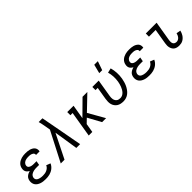

<svg xmlns="http://www.w3.org/2000/svg" viewBox="229 -1944 3142 3142"><g transform="rotate(-45 1800.0 -373.5)"><path d="M258 8Q230 8 203.5 5Q177 2 152.5 -6Q128 -14 106.5 -27.5Q85 -41 70 -61.5Q55 -82 50 -108.5Q45 -135 50 -162Q53 -182 62.5 -201.5Q72 -221 89 -235Q106 -249 125.5 -258Q145 -267 166 -273Q149 -281 135.5 -292.5Q122 -304 113 -319.5Q104 -335 102 -354Q100 -373 104 -392Q107 -414 118 -435.5Q129 -457 147 -473.5Q165 -490 186 -500.5Q207 -511 229.5 -517.5Q252 -524 274.5 -526Q297 -528 319 -528Q343 -528 365.5 -526Q388 -524 410 -518Q432 -512 451.5 -501.5Q471 -491 485.5 -475Q500 -459 505.5 -437Q511 -415 507 -391L506 -385H423L424 -388Q426 -400 421.5 -411.5Q417 -423 407.5 -430.5Q398 -438 387 -443Q376 -448 364 -450.5Q352 -453 339 -453.5Q326 -454 313 -454Q301 -454 288 -453Q275 -452 262 -449Q249 -446 236 -440.5Q223 -435 212.5 -426Q202 -417 195 -405Q188 -393 186 -380Q183 -367 186.5 -354.5Q190 -342 199 -333.5Q208 -325 219.5 -320Q231 -315 243 -312Q255 -309 268.5 -308Q282 -307 295 -307H357L344 -234H282Q267 -234 252 -233Q237 -232 222 -228.5Q207 -225 192 -219.5Q177 -214 164 -204.5Q151 -195 142.5 -181.5Q134 -168 131 -153Q128 -137 132.5 -122Q137 -107 148 -97Q159 -87 173 -81Q187 -75 202 -71.5Q217 -68 232.5 -66.5Q248 -65 264 -65Q286 -65 309.5 -68.5Q333 -72 355 -82Q377 -92 395.5 -109Q414 -126 422 -148L494 -120Q485 -98 469.5 -78.5Q454 -59 435 -44Q416 -29 394 -18.5Q372 -8 349 -2Q326 4 303 6Q280 8 258 8Z M611 0 878 -518 863 -606Q857 -639 850.5 -671Q844 -703 835 -735H922Q957 -551 991 -367.5Q1025 -184 1059 0H971L906 -418L698 0Z M1258 0 1332 -447H1281V-520H1427L1386 -274L1635 -520H1746L1499 -283L1660 0H1568L1443 -229L1367 -156L1341 0Z M2058 8Q2027 8 1997.5 2Q1968 -4 1944 -19.5Q1920 -35 1903 -58.5Q1886 -82 1878.5 -110Q1871 -138 1871.5 -168.5Q1872 -199 1877 -230L1913 -447H1862V-520H2009L1959 -218Q1956 -199 1955 -180.5Q1954 -162 1957.5 -144.5Q1961 -127 1969.5 -111.5Q1978 -96 1991 -85.5Q2004 -75 2022 -70.5Q2040 -66 2058 -66Q2082 -66 2104.5 -76.5Q2127 -87 2144.5 -106Q2162 -125 2174.5 -146.5Q2187 -168 2195.5 -191Q2204 -214 2210.5 -237Q2217 -260 2221 -284Q2230 -341 2227 -396.5Q2224 -452 2209 -504L2289 -523Q2306 -464 2309.5 -400.5Q2313 -337 2302 -272Q2296 -240 2287 -208Q2278 -176 2264 -145.5Q2250 -115 2229.5 -86Q2209 -57 2182 -35Q2155 -13 2122.5 -2.5Q2090 8 2058 8ZM2102 -600 2141 -755H2224L2170 -600Z M2658 8Q2630 8 2603.5 5Q2577 2 2552.5 -6Q2528 -14 2506.5 -27.5Q2485 -41 2470 -61.5Q2455 -82 2450 -108.5Q2445 -135 2450 -162Q2453 -182 2462.5 -201.5Q2472 -221 2489 -235Q2506 -249 2525.5 -258Q2545 -267 2566 -273Q2549 -281 2535.5 -292.5Q2522 -304 2513 -319.5Q2504 -335 2502 -354Q2500 -373 2504 -392Q2507 -414 2518 -435.5Q2529 -457 2547 -473.5Q2565 -490 2586 -500.5Q2607 -511 2629.5 -517.5Q2652 -524 2674.5 -526Q2697 -528 2719 -528Q2743 -528 2765.5 -526Q2788 -524 2810 -518Q2832 -512 2851.5 -501.5Q2871 -491 2885.5 -475Q2900 -459 2905.5 -437Q2911 -415 2907 -391L2906 -385H2823L2824 -388Q2826 -400 2821.5 -411.5Q2817 -423 2807.5 -430.5Q2798 -438 2787 -443Q2776 -448 2764 -450.5Q2752 -453 2739 -453.5Q2726 -454 2713 -454Q2701 -454 2688 -453Q2675 -452 2662 -449Q2649 -446 2636 -440.5Q2623 -435 2612.5 -426Q2602 -417 2595 -405Q2588 -393 2586 -380Q2583 -367 2586.5 -354.5Q2590 -342 2599 -333.5Q2608 -325 2619.5 -320Q2631 -315 2643 -312Q2655 -309 2668.5 -308Q2682 -307 2695 -307H2757L2744 -234H2682Q2667 -234 2652 -233Q2637 -232 2622 -228.5Q2607 -225 2592 -219.5Q2577 -214 2564 -204.5Q2551 -195 2542.5 -181.5Q2534 -168 2531 -153Q2528 -137 2532.5 -122Q2537 -107 2548 -97Q2559 -87 2573 -81Q2587 -75 2602 -71.5Q2617 -68 2632.5 -66.5Q2648 -65 2664 -65Q2686 -65 2709.5 -68.5Q2733 -72 2755 -82Q2777 -92 2795.5 -109Q2814 -126 2822 -148L2894 -120Q2885 -98 2869.5 -78.5Q2854 -59 2835 -44Q2816 -29 2794 -18.5Q2772 -8 2749 -2Q2726 4 2703 6Q2680 8 2658 8Z M3350 8Q3326 8 3302.5 3Q3279 -2 3260 -14.5Q3241 -27 3229 -46.5Q3217 -66 3211 -88.5Q3205 -111 3205.5 -135Q3206 -159 3210 -184L3254 -447H3099V-520H3349L3291 -172Q3288 -152 3289 -133Q3290 -114 3298 -98Q3306 -82 3323 -74Q3340 -66 3360 -66Q3378 -66 3395.5 -74.5Q3413 -83 3425.5 -98Q3438 -113 3446 -130.5Q3454 -148 3458 -167L3532 -154Q3528 -134 3519.5 -113.5Q3511 -93 3499 -74Q3487 -55 3470.5 -39Q3454 -23 3434.5 -12Q3415 -1 3393 3.5Q3371 8 3350 8Z"/></g></svg>

Font: Iosevka HT Extended
Style: Italic
Weight: 400
Width: 7
Italic angle: -9°
Monospace: yes
Designer: Belleve Invis
Foundry: Belleve Invis
Version: Version 32.3.0; ttfautohint (v1.8.4)